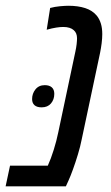

<svg xmlns="http://www.w3.org/2000/svg" viewBox="-58 -660 392 680"><path d="M-38.1 0 -22.5 -73.2H111.3Q122.6 -98.1 132.3 -129.4Q142.1 -160.6 148.4 -191.4L209 -477.5Q211.9 -490.7 213.4 -503.4Q214.8 -516.1 214.8 -524.4Q214.8 -533.7 211.9 -541Q209 -548.3 203.1 -553.2Q197.3 -558.6 188 -561.5Q178.7 -564.5 166 -564.5Q155.3 -564.5 141.1 -562.3Q127 -560.1 107.4 -554.7L119.6 -631.8Q136.2 -636.2 154.5 -637.9Q172.9 -639.6 184.6 -639.6Q218.3 -639.6 243.9 -631.3Q269.5 -623 285.2 -604Q294.4 -592.3 299.3 -576.4Q304.2 -560.5 304.2 -539.1Q304.2 -524.4 302 -506.8Q299.8 -489.3 296.4 -472.7L231.4 -166.5Q226.6 -141.6 218 -113.3Q209.5 -85 200.4 -60.1Q191.4 -35.2 184.6 -20.5L175.3 0ZM89.4 -279.8Q72.8 -279.8 64.2 -287.4Q55.7 -294.9 55.7 -309.1Q55.7 -328.6 67.6 -343.5Q79.6 -358.4 100.6 -358.4Q116.7 -358.4 125.5 -350.6Q134.3 -342.8 134.3 -327.6Q134.3 -307.6 122.6 -293.7Q110.8 -279.8 89.4 -279.8Z"/></svg>

Font: Open Sans Condensed Medium
Style: Italic
Weight: 500
Width: 3
Italic angle: -12°
Designer: Monotype Design Team
Foundry: Monotype Imaging Inc.
Version: Version 3.000